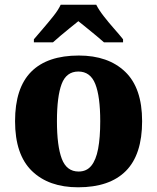

<svg xmlns="http://www.w3.org/2000/svg" viewBox="-20 -786 668 816"><path d="M312 10Q187 10 115.5 -59.5Q44 -129 44 -271Q44 -412 112.5 -481Q181 -550 315 -550Q440 -550 512 -481Q584 -412 584 -271Q584 -129 515 -59.5Q446 10 312 10ZM314 -57Q348 -57 368 -81.5Q388 -106 397 -153.5Q406 -201 406 -271Q406 -376 385 -429Q364 -482 313 -482Q262 -482 242 -429Q222 -376 222 -271Q222 -166 242.5 -111.5Q263 -57 314 -57ZM124 -619Q140 -638 162.5 -664Q185 -690 206.5 -717Q228 -744 238 -766H389Q400 -744 421 -717Q442 -690 465 -664Q488 -638 503 -619V-606H422Q410 -617 390 -633.5Q370 -650 349 -667Q328 -684 313 -696Q298 -684 277 -667Q256 -650 236.5 -633.5Q217 -617 205 -606H124Z"/></svg>

Font: Noto Serif Armenian ExtraBold
Style: Regular
Weight: 800
Version: Version 2.007